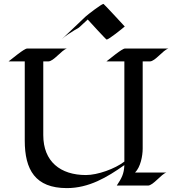

<svg xmlns="http://www.w3.org/2000/svg" viewBox="-20 -952 884 985"><path d="M621 -703C606 -703 542 -649 526 -637H618V-123C570 -86 481 -54 421 -54C290 -54 202 -123 202 -259V-637H228C255 -637 296 -695 323 -703H119C104 -703 40 -649 24 -637H107V-231C107 -81 161 13 323 13C436 13 529 -42 618 -105C616 -59 604 -38 579 0H739C766 0 807 -59 834 -67H673C701 -95 712 -152 712 -190V-637H749C776 -637 816 -695 844 -703ZM620 -816C611 -826 513 -932 511 -932C501 -932 430 -877 419 -867L297 -751C316 -769 340 -783 362 -797C370 -802 382 -807 389 -814L430 -852C438 -843 524 -749 527 -749C538 -749 607 -805 620 -816Z"/></svg>

Font: Fondamento
Style: Regular
Weight: 400
Designer: Astigmatic (AOETI)
Foundry: Astigmatic (AOETI)
Version: Version 1.001